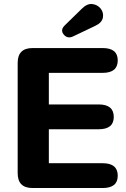

<svg xmlns="http://www.w3.org/2000/svg" viewBox="-20 -947 634 967"><path d="M144 0Q69 0 69 -75V-630Q69 -705 144 -705H497Q573 -705 573 -643Q573 -580 497 -580H226V-421H477Q553 -421 553 -358Q553 -296 477 -296H226V-125H497Q573 -125 573 -62Q573 0 497 0ZM349 -764Q320 -750 301 -773Q282 -796 307 -820L392 -903Q419 -930 445.5 -926.5Q472 -923 487.5 -903Q503 -883 498 -857.5Q493 -832 458 -816Z"/></svg>

Font: Nunito VF Beta Light
Style: Regular
Weight: 300
Designer: Vernon Adams
Foundry: newtypography
Version: Version 3.001